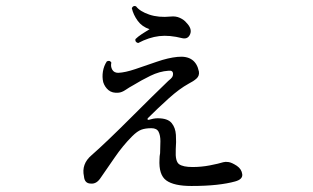

<svg xmlns="http://www.w3.org/2000/svg" viewBox="-20 -598 1040 638"><path d="M616 20Q558 20 532.5 1.5Q507 -17 510 -69Q510 -74 510.5 -79Q511 -84 512 -89Q513 -110 513 -129Q513 -148 507 -160Q501 -172 483 -172Q463 -172 449.5 -167Q436 -162 419 -145Q388 -114 361 -74.5Q334 -35 313 -5Q306 5 298 9Q290 13 282 12Q261 12 259 -12Q250 -53 284 -82Q307 -102 341.5 -135Q376 -168 413.5 -205.5Q451 -243 484.5 -276Q518 -309 539 -329Q549 -337 552 -341.5Q555 -346 555 -352Q555 -365 540 -363Q510 -361 479.5 -346Q449 -331 423 -315Q410 -308 397.5 -299.5Q385 -291 374 -290Q353 -288 340.5 -298.5Q328 -309 323 -325Q319 -342 322 -360.5Q325 -379 335 -394Q345 -399 350 -390Q347 -377 353 -366.5Q359 -356 373 -356Q396 -357 430 -368.5Q464 -380 501.5 -393Q539 -406 570 -409Q630 -415 641 -360Q643 -346 633 -337Q623 -328 607 -320Q576 -303 540 -270.5Q504 -238 472 -206Q469 -203 470.5 -201Q472 -199 475 -200Q481 -202 489 -203.5Q497 -205 504 -205Q537 -205 550 -189.5Q563 -174 564.5 -150Q566 -126 564 -102Q564 -100 564 -99Q562 -62 575 -52.5Q588 -43 620 -43Q649 -43 677.5 -48.5Q706 -54 722 -59Q729 -61 739.5 -59.5Q750 -58 767 -47Q783 -36 785 -19Q787 -2 761 5Q736 12 700 16Q664 20 616 20ZM439 -455Q428 -458 430 -468Q438 -476 451.5 -485Q465 -494 477 -501Q452 -509 437.5 -529Q423 -549 418 -571Q423 -581 432 -577Q445 -560 476 -549.5Q507 -539 547 -543Q564 -545 578 -538.5Q592 -532 599 -523Q619 -503 612 -485Q605 -467 586 -471Q543 -482 509 -478Q475 -474 439 -455Z"/></svg>

Font: Zen Old Mincho SemiBold
Style: Regular
Weight: 600
Version: Version 1.500